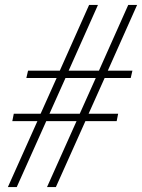

<svg xmlns="http://www.w3.org/2000/svg" viewBox="-20 -760 577 780"><path d="M12 0 132 -268H30L36 -298H145L210 -443H87L94 -473H223L342 -740H378L259 -473H382L501 -740H537L418 -473H518L511 -443H405L340 -298H460L454 -268H327L207 0H171L291 -268H168L48 0ZM181 -298H304L369 -443H246Z"/></svg>

Font: Xanh Mono
Style: Italic
Weight: 400
Italic angle: -12°
Monospace: yes
Designer: Lam Bao, Duy Dao
Foundry: Yellow Type Foundry
Version: Version 3.101; ttfautohint (v1.8.3)